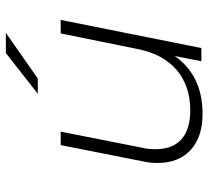

<svg xmlns="http://www.w3.org/2000/svg" viewBox="-48 -659 711 655"><g transform="rotate(-90 307.5 -331.5)"><path d="M567 -480 471 0H426L444 -91Q377 4 247 4Q167 4 123 -37Q79 -78 79 -150Q79 -175 85 -202L140 -480H186L131 -202Q126 -182 126 -156Q126 -99 159.5 -68.5Q193 -38 259 -38Q342 -38 396.5 -84.5Q451 -131 468 -219L521 -480ZM454 -667H523L367 -558H315Z"/></g></svg>

Font: Montserrat Ace
Style: Light Italic
Weight: 300
Italic angle: -11.3°
Designer: Julieta Ulanovsky
Foundry: Julieta Ulanovsky
Version: Version 1